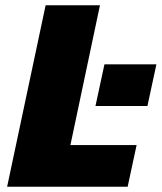

<svg xmlns="http://www.w3.org/2000/svg" viewBox="-20 -708 613 728"><path d="M342 -306 376 -464H573L539 -306ZM7 0 153 -688H359L247 -158H498L464 0Z"/></svg>

Font: Saira Thin ExtraBold
Style: Italic
Weight: 800
Italic angle: -12°
Version: Version 1.101